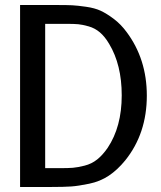

<svg xmlns="http://www.w3.org/2000/svg" viewBox="-20 -745 640 765"><path d="M465 -365Q465 -487 415 -570Q398 -599 378 -616Q358 -633 333 -640Q308 -647 291.5 -648.5Q275 -650 245 -650H160V-75H218Q252 -75 270.5 -76.5Q289 -78 317 -85Q345 -92 367 -109.5Q389 -127 409 -156Q465 -240 465 -365ZM565 -364Q565 -213 479 -106Q448 -68 413.5 -45Q379 -22 335.5 -13Q292 -4 263.5 -2Q235 0 182 0H60V-725H208Q247 -725 267.5 -724Q288 -723 323 -718Q358 -713 381.5 -702Q405 -691 433 -670Q461 -649 484 -618Q565 -510 565 -364Z"/></svg>

Font: Edlo
Style: Regular
Weight: 400
Monospace: yes
Version: Version 0.01